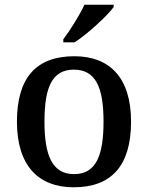

<svg xmlns="http://www.w3.org/2000/svg" viewBox="-20 -786 629 816"><path d="M249 -619V-606H297C353 -642 438 -721 463 -756V-766H339C318 -721 278 -657 249 -619ZM293 10C453 10 537 -81 537 -269C537 -457 445 -547 296 -547C135 -547 52 -457 52 -269C52 -81 144 10 293 10ZM295 -46C203 -46 169 -123 169 -269C169 -416 202 -490 294 -490C386 -490 420 -416 420 -269C420 -123 387 -46 295 -46Z"/></svg>

Font: Noto Naskh Arabic UI Medium
Style: Regular
Weight: 500
Designer: Monotype Design Team, David Williams, Mohamad Dakak and Nizar Qandah
Foundry: Monotype Imaging Inc.
Version: Version 2.014